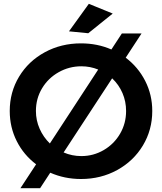

<svg xmlns="http://www.w3.org/2000/svg" viewBox="-20 -930 849 1005"><path d="M777 -349Q777 -250 728 -168.5Q679 -87 593.5 -40Q508 7 404 7Q318 7 243 -26L190 55H87L169 -70Q104 -119 67.5 -191.5Q31 -264 31 -349Q31 -448 80 -529Q129 -610 214.5 -656.5Q300 -703 404 -703Q490 -703 563 -671L618 -755H721L638 -628Q703 -579 740 -506.5Q777 -434 777 -349ZM241 -179 494 -566Q452 -583 406 -583Q342 -583 287 -552Q232 -521 200 -467.5Q168 -414 168 -349Q168 -300 187.5 -256Q207 -212 241 -179ZM640 -349Q640 -399 621 -443Q602 -487 567 -520L313 -132Q357 -113 406 -113Q469 -113 523 -144.5Q577 -176 608.5 -230Q640 -284 640 -349ZM445 -910 570 -859 442 -756 341 -766Z"/></svg>

Font: Gontserrat Medium
Style: Regular
Weight: 500
Designer: Julieta Ulanovsky
Foundry: Julieta Ulanovsky
Version: Version 6.001